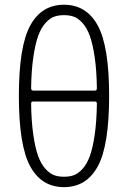

<svg xmlns="http://www.w3.org/2000/svg" viewBox="-20 -770 540 810"><path d="M120.1 -341.8Q111.3 -341.8 111.3 -333Q112.3 -256.8 120.6 -200.7Q128.9 -144.5 141.1 -111.3Q153.3 -78.1 171.4 -58.1Q189.5 -38.1 207.5 -31.2Q225.6 -24.4 250 -24.4Q274.4 -24.4 292.5 -31.2Q310.5 -38.1 328.6 -58.1Q346.7 -78.1 358.9 -111.3Q371.1 -144.5 379.4 -200.7Q387.7 -256.8 388.7 -333Q388.7 -341.8 379.9 -341.8ZM111.3 -397.5Q111.3 -388.7 120.1 -387.7H379.9Q388.7 -387.7 388.7 -397.5Q387.7 -473.6 379.4 -529.3Q371.1 -585 358.9 -618.7Q346.7 -652.3 328.6 -672.4Q310.5 -692.4 292.5 -699.2Q274.4 -706.1 250 -706.1Q225.6 -706.1 207.5 -699.2Q189.5 -692.4 171.4 -672.4Q153.3 -652.3 141.1 -618.7Q128.9 -585 120.6 -528.8Q112.3 -472.7 111.3 -397.5ZM392.6 -68.4Q344.7 19.5 250 19.5Q155.3 19.5 107.4 -68.4Q59.6 -156.2 59.6 -365.2Q59.6 -574.2 107.4 -662.1Q155.3 -750 250 -750Q344.7 -750 392.6 -662.1Q440.4 -574.2 440.4 -365.2Q440.4 -156.2 392.6 -68.4Z"/></svg>

Font: Rounded Mgen+ 1m light
Style: Regular
Weight: 200
Designer: [Source Han Sans]
Ryoko NISHIZUKA  (kana & ideographs); Paul D. Hunt (Latin, Greek & Cyrillic); Wenlong ZHANG  (bopomofo
Version: Version 1.059.20150602